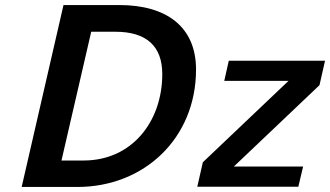

<svg xmlns="http://www.w3.org/2000/svg" viewBox="-20 -741 1310 762"><path d="M758 -465C758 -634 642 -721 453 -721H232L66 1H287C553 1 758 -193 758 -465ZM312 -104H224L342 -615H438C561 -615 624 -558 624 -447C624 -259 504 -104 312 -104ZM1164 0 1183 -80H908L1248 -403L1270 -500H888L870 -420H1125L785 -97L763 0Z"/></svg>

Font: Perun SemiBold Italic
Style: Regular
Weight: 400
Italic angle: -12°
Foundry: Copyright (c) Stefan Peev, Context Ltd, 2016
Version: Version 1.026